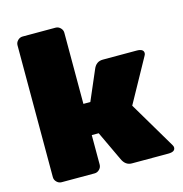

<svg xmlns="http://www.w3.org/2000/svg" viewBox="-104 -796 850 891"><g transform="rotate(-15 321.0 -350.0)"><path d="M50 -33.3V-666.7Q50 -680 60 -690Q70 -700 83.3 -700H241.7Q255 -700 265 -690Q275 -680 275 -666.7V-325H308.3L369.2 -466.7Q382.5 -500 415 -500H577.5Q610.8 -500 610.8 -479.2Q610.8 -473.3 606.7 -466.7L491.7 -258.3L625 -33.3Q629.2 -26.7 629.2 -20.8Q629.2 0 595.8 0H420.8Q390 0 375 -33.3L308.3 -175H275V-33.3Q275 -20 265 -10Q255 0 241.7 0H83.3Q70 0 60 -10Q50 -20 50 -33.3Z"/></g></svg>

Font: BoonTook Mon
Style: Regular
Weight: 400
Designer: Sungsit Sawaiwan
Foundry: FontUni
Version: Version 3.0